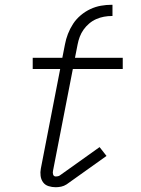

<svg xmlns="http://www.w3.org/2000/svg" viewBox="-20 -772 590 804"><path d="M252 -586Q256 -608 264.5 -630Q273 -652 286 -672Q299 -692 318 -708Q337 -724 358.5 -734Q380 -744 402.5 -748Q425 -752 448 -752H451V-705H448Q432 -705 415.5 -702Q399 -699 383 -692Q367 -685 353.5 -673.5Q340 -662 330 -648Q320 -634 314 -618Q308 -602 305 -586ZM213 12Q198 12 183.5 7.5Q169 3 160.5 -8.5Q152 -20 150 -35.5Q148 -51 151 -66L232 -483H117V-530H241L252 -586H305L294 -530H494V-483H285L202 -57Q200 -49 202.5 -41Q205 -33 214 -33Q218 -33 222.5 -34Q227 -35 230 -37L397 -156L426 -119L259 0Q248 7 236.5 9.5Q225 12 213 12Z"/></svg>

Font: Lode Dark
Style: Italic
Weight: 400
Italic angle: -11°
Monospace: yes
Designer: Belleve Invis
Foundry: Belleve Invis
Version: Version 29.2.0; ttfautohint (v1.8.3)